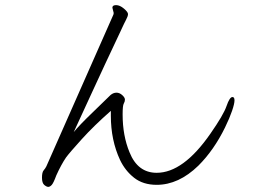

<svg xmlns="http://www.w3.org/2000/svg" viewBox="-20 -733 1040 750"><path d="M459 -286Q459 -203 486 -138Q518 -58 592 -58Q696 -58 802 -211Q853 -284 865 -319Q877 -354 888 -354Q896 -354 896 -341Q896 -328 886.5 -300Q877 -272 859 -235Q816 -147 755 -86Q678 -11 592 -11Q539 -11 504 -38.5Q469 -66 449 -108Q413 -185 413 -281V-300Q347 -242 299.5 -189.5Q252 -137 238 -118Q219 -90 200 -48Q189 -18 182 -10.5Q175 -3 168.5 -3Q162 -3 153 -10.5Q144 -18 144 -39Q144 -60 150.5 -67.5Q157 -75 161 -83L423 -676Q424 -678 424 -683L419 -703Q419 -713 433.5 -713Q448 -713 464 -699.5Q480 -686 480 -678Q480 -670 473 -657Q466 -644 450 -609Q388 -478 338 -369Q288 -260 268 -217Q289 -243 341.5 -293.5Q394 -344 412 -362Q423 -371 435 -371Q447 -371 457.5 -361.5Q468 -352 468 -344Q468 -336 463.5 -328.5Q459 -321 459 -286Z"/></svg>

Font: ToneOZ-Pinyin-WenKai-Light
Style: Light
Weight: 300
Designer: Fontworks Inc.
Foundry: ToneOZ
Version: Version 0.240331